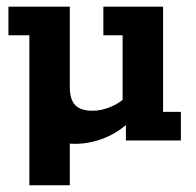

<svg xmlns="http://www.w3.org/2000/svg" viewBox="-20 -420 585 574"><path d="M67.8 133.9V-314.5H5.2V-400H188.7V-160.2Q188.7 -122.3 205 -105.6Q221.4 -88.9 256.2 -88.9Q282.9 -88.9 310.8 -100.4Q338.7 -111.8 365 -137L346.6 -103V-314.5H289V-400H467.5V-85.5H520.8V0H356.4V-62.6L376.9 -65Q338.6 -26.3 294.1 -8.1Q249.6 10 204.3 10Q179.5 10 156.4 3.8Q133.3 -2.4 119.3 -16.8L188.7 -46.9V133.9Z"/></svg>

Font: Rokkitt SemiBold
Style: Regular
Weight: 600
Designer: Vernon Adams
Foundry: Vernon Adams
Version: Version 3.103